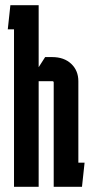

<svg xmlns="http://www.w3.org/2000/svg" viewBox="-20 -720 356 740"><path d="M34 0V-607H10L20 -700H129V-461L154 -500H181Q227 -500 254.5 -474Q282 -448 282 -407V-93H306L296 0H187V-402Q187 -407 182 -407H129V0Z"/></svg>

Font: Karantina
Style: Regular
Weight: 400
Designer: Rony Koch
Foundry: Rony Koch
Version: Version 1.000; ttfautohint (v1.8.3)